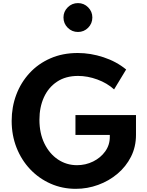

<svg xmlns="http://www.w3.org/2000/svg" viewBox="-20 -1174 928 1210"><path d="M457.5 16Q530.5 16 598.5 -8.8Q666.5 -33.5 720.2 -78.8Q774 -124 805.5 -186.2Q837 -248.5 837 -324V-449H455.5V-323.5H672V-311Q672 -260 643 -219.8Q614 -179.5 566.8 -156.2Q519.5 -133 465.5 -133Q399 -133 345.2 -169Q291.5 -205 260 -269.5Q228.5 -334 228.5 -419.5Q228.5 -498.5 256.8 -560.8Q285 -623 339.5 -659.2Q394 -695.5 472 -695.5Q532 -695.5 593.5 -673Q655 -650.5 699 -610.5L775 -736Q713.5 -786.5 632.2 -813.2Q551 -840 470 -840Q374.5 -840 297.5 -806.2Q220.5 -772.5 166 -713.2Q111.5 -654 82.5 -576.8Q53.5 -499.5 53.5 -412.5Q53.5 -321.5 84.2 -243.5Q115 -165.5 170.2 -107.2Q225.5 -49 299 -16.5Q372.5 16 457.5 16ZM471.5 -972.5Q509 -972.5 535.5 -999.2Q562 -1026 562 -1064Q562 -1101 535.5 -1127.8Q509 -1154.5 471.5 -1154.5Q433.5 -1154.5 406.8 -1127.8Q380 -1101 380 -1064Q380 -1026 406.8 -999.2Q433.5 -972.5 471.5 -972.5Z"/></svg>

Font: Spartan
Style: Bold
Weight: 700
Designer: Matt Bailey, Mirko Velimirovic
Foundry: Matt Bailey
Version: Version 1.003; ttfautohint (v1.8.3)